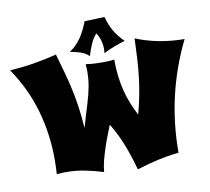

<svg xmlns="http://www.w3.org/2000/svg" viewBox="-117 -994 1244 1140"><g transform="rotate(-10 504.5 -423.5)"><path d="M1030.8 -674.8Q992.2 -596.2 963.6 -516.4Q935.1 -436.5 916 -354.5Q897 -272.5 887.5 -188.2Q877.9 -104 877.9 -16.1Q811.5 -9.3 748.3 5.1Q685.1 19.5 623 39.1Q602.1 -38.6 574 -111.3Q545.9 -184.1 504.9 -251Q495.1 -225.6 482.2 -192.9Q469.2 -160.2 457.3 -124.3Q445.3 -88.4 435.5 -51.3Q425.8 -14.2 422.9 20Q368.2 2.9 312.7 -8.1Q257.3 -19 200.2 -19Q172.4 -19 144 -16.1Q147 -60.5 147 -106Q147 -257.3 106.7 -399.4Q66.4 -541.5 -22 -671.9Q50.8 -675.8 121.3 -687.3Q191.9 -698.7 262.2 -716.8Q280.3 -653.8 295.2 -600.1Q310.1 -546.4 321.5 -493.4Q333 -440.4 341.1 -383.5Q349.1 -326.7 354 -257.8Q366.2 -300.8 376.7 -334.7Q387.2 -368.7 395.5 -396.7Q403.8 -424.8 409.9 -448.5Q416 -472.2 420.2 -494.9Q424.3 -517.6 426.3 -540.8Q428.2 -564 428.2 -590.8Q428.2 -600.1 427.5 -609.9Q426.8 -619.6 426.8 -629.9Q450.2 -626 474.1 -624.5Q498 -623 522.9 -623Q541.5 -623 560.5 -623.8Q579.6 -624.5 598.1 -627Q598.1 -571.3 604 -524.2Q609.9 -477.1 620.6 -435.3Q631.3 -393.6 646.7 -355.7Q662.1 -317.9 681.2 -280.8Q696.3 -335 706.5 -387.5Q716.8 -439.9 723.4 -494.6Q730 -549.3 733.4 -607.2Q736.8 -665 738.8 -730Q874.5 -674.8 1030.8 -674.8ZM678.2 -726.1Q663.1 -721.2 646 -715.6Q628.9 -710 611.8 -703.4Q594.7 -696.8 578.1 -689.5Q561.5 -682.1 547.4 -673.8Q549.8 -689 549.3 -705.3Q548.8 -721.7 545.4 -738.3Q542 -754.9 535.6 -770.3Q529.3 -785.6 520 -798.8Q497.6 -772.5 484.4 -741.9Q471.2 -711.4 459 -671.9Q449.7 -682.6 436.5 -690.2Q423.3 -697.8 408.2 -702.9Q393.1 -708 377.2 -711.7Q361.3 -715.3 346.2 -718.3Q367.7 -731.4 385.3 -749.3Q402.8 -767.1 417.2 -788.3Q431.6 -809.6 443.1 -833.3Q454.6 -856.9 464.4 -881.8L585 -886.2Q597.2 -839.4 619.4 -800.3Q641.6 -761.2 678.2 -726.1Z"/></g></svg>

Font: Shojumaru
Style: Regular
Weight: 400
Version: Version 1.001